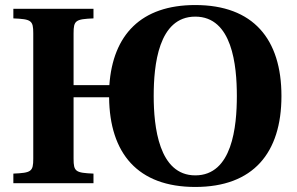

<svg xmlns="http://www.w3.org/2000/svg" viewBox="-20 -727 1179 762"><path d="M33 0H351V-38C280 -41 272 -46 272 -97V-341H413C415 -118 527 15 755 15C985 15 1097 -120 1097 -346C1097 -572 985 -707 755 -707C540 -707 428 -589 414 -389H272V-595C272 -646 280 -651 351 -654V-692H33V-654C104 -651 112 -646 112 -595V-97C112 -46 104 -41 33 -38ZM590 -346C590 -467 608 -661 755 -661C902 -661 920 -467 920 -346C920 -225 902 -31 755 -31C610 -31 590 -225 590 -346Z"/></svg>

Font: Heuristica
Style: Bold
Weight: 700
Version: Version 1.0.1